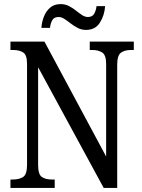

<svg xmlns="http://www.w3.org/2000/svg" viewBox="-20 -917 695 937"><path d="M31 0V-41H43Q74 -41 93 -53.5Q112 -66 112 -113V-605Q112 -649 93 -661Q74 -673 45 -673H31V-714H197L498 -153V-605Q498 -648 479 -660.5Q460 -673 431 -673H418V-714H633V-673H618Q589 -673 570.5 -660Q552 -647 552 -601V0H486L166 -589V-113Q166 -66 184 -53.5Q202 -41 232 -41H247V0ZM400 -771Q378 -771 359.5 -780.5Q341 -790 325 -802.5Q309 -815 294.5 -824.5Q280 -834 266 -834Q243 -834 234.5 -817.5Q226 -801 224 -781H182Q184 -810 194.5 -836.5Q205 -863 225 -880Q245 -897 276 -897Q298 -897 316.5 -887.5Q335 -878 350.5 -865.5Q366 -853 380.5 -843.5Q395 -834 409 -834Q431 -834 440 -850.5Q449 -867 451 -887H493Q490 -842 467.5 -806.5Q445 -771 400 -771Z"/></svg>

Font: Noto Serif Myanmar Cond
Style: Regular
Weight: 400
Width: 3
Designer: Ben Mitchell and the Monotype Design Team
Foundry: Monotype Imaging Inc.
Version: Version 2.106; ttfautohint (v1.8.4.7-5d5b)